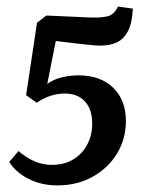

<svg xmlns="http://www.w3.org/2000/svg" viewBox="-20 -549 448 581"><path d="M154 12Q105 12 66 -8Q27 -28 8 -59L36 -92Q56 -74 82 -62Q108 -50 137 -50Q174 -50 201.5 -66.5Q229 -83 244 -111.5Q259 -140 259 -175Q259 -218 237 -242Q215 -266 176 -266Q132 -266 91 -238L59 -261L92 -480L155 -456L123 -295Q144 -310 169 -315.5Q194 -321 217 -321Q284 -321 322.5 -283.5Q361 -246 361 -183Q361 -129 334.5 -85Q308 -41 261 -14.5Q214 12 154 12ZM284 -411Q269 -411 248 -413.5Q227 -416 206 -418L124 -428L92 -480L120 -502L255 -496Q285 -495 305 -499.5Q325 -504 337 -529L382 -523Q380 -479 367 -454.5Q354 -430 333 -420.5Q312 -411 284 -411Z"/></svg>

Font: Rasa Medium
Style: Italic
Weight: 500
Italic angle: -7.10001°
Designer: Anna Giedrys (Yrsa+Rasa design), David Brezina (Yrsa art-direction, Rasa art-direction, design)
Foundry: Rosetta Type Foundry
Version: Version 2.004